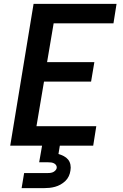

<svg xmlns="http://www.w3.org/2000/svg" viewBox="-20 -755 640 995"><path d="M33 0 154 -735H584L568 -634H258L224 -433H469L452 -332H208L169 -101H479L463 0ZM92 220 105 142H220Q228 142 236 141.5Q244 141 251.5 138.5Q259 136 265.5 130Q272 124 274 116Q275 108 271 101.5Q267 95 260 91.5Q253 88 245.5 87Q238 86 229 86H183L198 0H290L283 43Q297 47 310.5 54Q324 61 333 72Q342 83 345 98.5Q348 114 345 129Q343 144 336.5 158Q330 172 318.5 183Q307 194 293.5 201.5Q280 209 265.5 213Q251 217 236.5 218.5Q222 220 207 220Z"/></svg>

Font: Iosevka SS04 Extended
Style: Bold Italic
Weight: 700
Width: 7
Italic angle: -9°
Monospace: yes
Designer: Belleve Invis
Foundry: Belleve Invis
Version: Version 19.0.0; ttfautohint (v1.8.4)